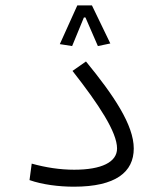

<svg xmlns="http://www.w3.org/2000/svg" viewBox="-20 -702 626 724"><path d="M258.8 2C416.5 2 484.4 -53.2 484.4 -142.1C484.4 -230.5 408.7 -342.8 304.2 -470.2L253.4 -434.6C353 -307.6 421.4 -203.6 421.4 -142.1C421.4 -90.8 363.3 -62 259.8 -62C206.1 -62 152.8 -70.3 99.6 -85L91.3 -22.9C139.6 -5.9 201.7 2 258.8 2ZM326.7 -681.6H271.5L205.6 -535.6L252 -528.3L296.4 -636.2H302.2L349.1 -528.3L396 -538.1Z"/></svg>

Font: Cascadia Code PL Light
Style: Regular
Weight: 300
Monospace: yes
Designer: Aaron Bell
Foundry: Saja Typeworks
Version: Version 2404.023